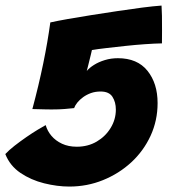

<svg xmlns="http://www.w3.org/2000/svg" viewBox="-32 -686 621 706"><path d="M-12.5 -119.5Q0.5 -133.5 21.2 -149.8Q42 -166 64.8 -181.8Q87.5 -197.5 107 -209.2Q126.5 -221 136 -226Q142 -204.5 157.2 -186.5Q172.5 -168.5 196 -157.5Q219.5 -146.5 250.5 -146.5Q291.5 -146.5 323.8 -165.5Q356 -184.5 375 -215.8Q394 -247 394 -283Q394 -310.5 381.5 -330Q369 -349.5 338 -349.5Q318.5 -349.5 302.5 -343.8Q286.5 -338 273.8 -328.8Q261 -319.5 252.5 -309Q244 -298.5 240.5 -288.5Q225 -287 205.8 -285.2Q186.5 -283.5 157.5 -283.5Q149 -283.5 134.5 -283.8Q120 -284 106.8 -284.5Q93.5 -285 87 -285Q110.5 -372.5 127 -452.8Q143.5 -533 153 -603.5Q177.5 -609 217 -616Q256.5 -623 304 -630.5Q351.5 -638 399.5 -645.2Q447.5 -652.5 490.2 -658Q533 -663.5 562 -665.5Q563 -654 563.5 -627.8Q564 -601.5 563.8 -573.2Q563.5 -545 563.5 -526.5Q536.5 -526 501 -523.5Q465.5 -521 428.2 -517Q391 -513 358.8 -509.2Q326.5 -505.5 306 -502Q304 -494 301.8 -484Q299.5 -474 296.8 -463.8Q294 -453.5 291.8 -443.5Q289.5 -433.5 287 -425Q296.5 -436.5 313.5 -447.2Q330.5 -458 353.2 -465Q376 -472 401.5 -472Q473 -472 510.2 -425.8Q547.5 -379.5 547.5 -307Q547.5 -243 521.8 -187Q496 -131 450.8 -89.2Q405.5 -47.5 347 -23.8Q288.5 0 223 0Q178.5 0 130.2 -12Q82 -24 43.2 -50.2Q4.5 -76.5 -12.5 -119.5Z"/></svg>

Font: Grandstander Thin ExtraBold
Style: Italic
Weight: 800
Italic angle: -15°
Version: Version 1.200